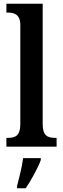

<svg xmlns="http://www.w3.org/2000/svg" viewBox="-20 -780 335 1021"><path d="M14 0H281V-47H271C233 -47 207 -59 207 -120V-760H14V-713H24C52 -713 88 -705 88 -648V-120C88 -59 62 -47 24 -47H14ZM71 208V221H117C145 179 182 113 197 71V61H103C97 107 82 166 71 208Z"/></svg>

Font: Noto Serif Ethiopic Condensed SemiBold
Style: Regular
Weight: 600
Width: 3
Designer: Monotype Design Team
Foundry: Monotype Imaging Inc.
Version: Version 2.102